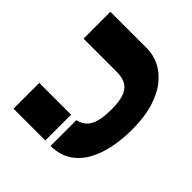

<svg xmlns="http://www.w3.org/2000/svg" viewBox="-103 -947 1264 1264"><g transform="rotate(-45 529.0 -315.0)"><path d="M86 -640H326V-344H86ZM738 -329V-640H988V-299Q988 -242 962.5 -187.5Q937 -133 882.5 -88Q828 -43 742.5 -16.5Q657 10 538 10Q455 10 374.5 -5.5Q294 -21 229 -56Q164 -91 125 -149.5Q86 -208 85 -294H325Q339 -232 389.5 -206Q440 -180 538 -180Q621 -180 664 -199Q707 -218 722.5 -252Q738 -286 738 -329Z"/></g></svg>

Font: Syne ExtraBold
Style: Regular
Weight: 800
Designer: Lucas Descroix
Foundry: Bonjour Monde
Version: Version 2.200; ttfautohint (v1.8.4)